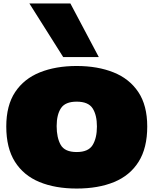

<svg xmlns="http://www.w3.org/2000/svg" viewBox="-20 -1091 894 1120"><path d="M427.2 8.8Q302.2 8.8 210 -29.3Q117.7 -67.4 67.1 -147.5Q16.6 -227.5 16.6 -353Q16.6 -476.1 68.4 -554Q120.1 -631.8 212.6 -668.9Q305.2 -706.1 427.2 -706.1Q549.3 -706.1 642.1 -668.9Q734.9 -631.8 786.9 -554Q838.9 -476.1 838.9 -353Q838.9 -227.5 788.6 -147.5Q738.3 -67.4 646 -29.3Q553.7 8.8 427.2 8.8ZM427.2 -204.1Q495.6 -204.1 520.5 -245.1Q545.4 -286.1 545.4 -353Q545.4 -419.9 520.3 -459Q495.1 -498 427.2 -498Q360.8 -498 335.7 -460Q310.5 -421.9 310.5 -355.5Q310.5 -287.6 334.2 -245.8Q357.9 -204.1 427.2 -204.1ZM348.6 -758.3 151.4 -1070.8H390.6L556.2 -758.3Z"/></svg>

Font: Holtwood One SC
Style: Regular
Weight: 400
Designer: Vernon Adams
Foundry: Vernon Adams
Version: Version 1.100; ttfautohint (v1.8.4.7-5d5b)